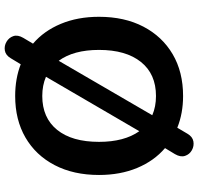

<svg xmlns="http://www.w3.org/2000/svg" viewBox="-34 -766 856 829"><g transform="rotate(-90 394.5 -352.0)"><path d="M231 29Q218 51 198 54.5Q178 58 160 48Q142 38 135.5 18.5Q129 -1 143 -25L169 -68Q114 -115 83.5 -188Q53 -261 53 -353Q53 -463 95.5 -544.5Q138 -626 214.5 -670.5Q291 -715 394 -715Q469 -715 531 -691L557 -734Q570 -756 590 -759.5Q610 -763 628 -752.5Q646 -742 652.5 -723Q659 -704 645 -680L620 -638Q675 -591 705.5 -518Q736 -445 736 -353Q736 -243 693.5 -161.5Q651 -80 574.5 -35Q498 10 394 10Q319 10 257 -15ZM394 -107Q489 -107 541 -172Q593 -237 593 -353Q593 -463 546 -527L311 -123Q348 -107 394 -107ZM242 -179 477 -582Q440 -598 394 -598Q300 -598 248 -534Q196 -470 196 -353Q196 -244 242 -179Z"/></g></svg>

Font: Chiron GoRound TC SB
Style: Regular
Weight: 500
Designer: Ryoko NISHIZUKA 西塚涼子 (kana, bopomofo & ideographs); Paul D. Hunt (Latin, Greek & Cyrillic); Sandoll Communications 산돌커뮤니
Foundry: Adobe
Version: Version 1.000;hotconv 1.1.1;makeotfexe 2.6.0